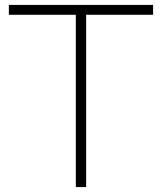

<svg xmlns="http://www.w3.org/2000/svg" viewBox="-20 -760 658 780"><path d="M288 -700H16V-740H602V-700H330V0H288Z"/></svg>

Font: Encode Sans Wide
Style: Thin
Weight: 100
Designer: Pablo Impallari, Andres Torresi
Foundry: Pablo Impallari, Andres Torresi
Version: Version 1.000; ttfautohint (v1.00) -l 8 -r 50 -G 200 -x 14 -